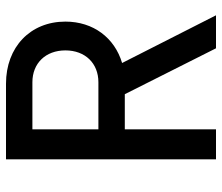

<svg xmlns="http://www.w3.org/2000/svg" viewBox="-70 -670 740 640"><g transform="rotate(-90 300.0 -350.0)"><path d="M189 -392V-612H346C409 -612 452 -568 452 -502C452 -436 409 -392 346 -392ZM89 0H189V-304H306L459 0H569L410 -313C494 -338 548 -409 548 -502C548 -619 463 -700 341 -700H89Z"/></g></svg>

Font: CommitMono
Style: 500Regular
Weight: 500
Monospace: yes
Designer: Eigil Nikolajsen
Foundry: Eigil Nikolajsen
Version: Version 1.143